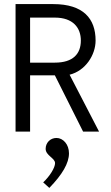

<svg xmlns="http://www.w3.org/2000/svg" viewBox="-20 -643 540 938"><path d="M56 0H127V-275H248L386 0H464L320 -278C397 -297 447 -374 447 -445C447 -552 387 -623 240 -623H56ZM127 -337V-557H248C337 -557 375 -507 375 -445C375 -380 337 -337 248 -337ZM221 275C285 209 317 154 317 106C317 62 288 31 256 31C225 31 203 55 203 84C203 117 249 129 249 154C249 176 224 217 191 248Z"/></svg>

Font: Inconsolata Thin
Style: Regular
Weight: 100
Monospace: yes
Designer: Raph Levien, Cyreal, Brenton Simpson
Foundry: Raph Levien, Cyreal, Google
Version: Version 3.100